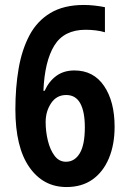

<svg xmlns="http://www.w3.org/2000/svg" viewBox="-20 -744 520 774"><path d="M42 -303Q42 -391 55 -467Q68 -543 98.5 -601Q129 -659 183 -691.5Q237 -724 318 -724Q339 -724 361.5 -721.5Q384 -719 403 -715V-614Q386 -619 366 -621.5Q346 -624 325 -624Q238 -624 199 -560.5Q160 -497 155 -378H160Q177 -416 207 -438Q237 -460 280 -460Q357 -460 399.5 -397.5Q442 -335 442 -233Q442 -161 419 -106Q396 -51 353 -20.5Q310 10 248 10Q154 10 98 -70.5Q42 -151 42 -303ZM246 -92Q281 -92 301.5 -126Q322 -160 322 -231Q322 -294 303.5 -327.5Q285 -361 247 -361Q208 -361 186 -328Q164 -295 164 -252Q164 -214 173 -177Q182 -140 200 -116Q218 -92 246 -92Z"/></svg>

Font: Avrile Sans Condensed SemiBold
Style: Regular
Weight: 600
Width: 3
Designer: Monotype Design Team
Foundry: Monotype Imaging Inc.
Version: Version 2.001;September 10, 2019;FontCreator 11.5.0.2425 64-